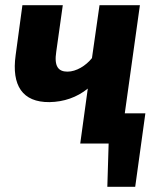

<svg xmlns="http://www.w3.org/2000/svg" viewBox="-20 -551 609 737"><path d="M459 -116 517 -531H362L333 -328C310 -299 273 -276 239 -276C204 -276 187 -296 196 -353L221 -531H66L40 -339C24 -223 66 -158 170 -159C225 -160 275 -177 317 -211L288 0H397L392 166H499L538 -116Z"/></svg>

Font: Fira Sans
Style: Bold Italic
Weight: 700
Italic angle: -8°
Designer: bBox Type GmbH & Carrois Corporate GbR & Edenspiekermann AG
Foundry: bBox Type GmbH & Carrois Corporate GbR & Edenspiekermann AG
Version: Version 4.301;PS 004.301;hotconv 1.0.88;makeotf.lib2.5.64775